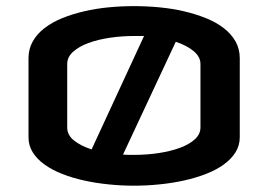

<svg xmlns="http://www.w3.org/2000/svg" viewBox="-20 -585 845 615"><path d="M409.2 -565.4Q449.7 -565.4 490.7 -561.5Q531.7 -557.6 569.3 -548.8Q606.9 -540 639.6 -526.9Q672.4 -513.7 696.5 -495.1Q720.7 -476.6 734.4 -452.4Q748 -428.2 748 -398.4V-145.5Q748 -119.1 734.4 -97.2Q720.7 -75.2 696.5 -57.9Q672.4 -40.5 639.6 -27.8Q606.9 -15.1 569.3 -6.8Q531.7 1.5 490.7 5.6Q449.7 9.8 409.2 9.8Q368.7 9.8 327.9 5.6Q287.1 1.5 249.5 -6.8Q211.9 -15.1 179.4 -27.8Q147 -40.5 122.8 -57.9Q98.6 -75.2 85 -96.9Q71.3 -118.7 71.3 -145.5V-398.4Q71.3 -428.2 85 -452.4Q98.6 -476.6 122.8 -495.1Q147 -513.7 179.4 -526.9Q211.9 -540 249.5 -548.8Q287.1 -557.6 327.9 -561.5Q368.7 -565.4 409.2 -565.4ZM622.1 -379.9Q622.1 -403.3 600.1 -421.4Q578.1 -439.5 543 -451.2L374 -89.8Q382.8 -88.9 391.6 -88.9Q400.4 -88.9 409.2 -88.9Q450.2 -88.9 488.5 -94.7Q526.9 -100.6 556.6 -111.6Q586.4 -122.6 604.2 -138.9Q622.1 -155.3 622.1 -176.8ZM409.2 -469.7Q370.1 -469.7 332 -464.1Q293.9 -458.5 263.4 -447.3Q232.9 -436 214.1 -419.2Q195.3 -402.3 195.3 -379.9V-176.8Q195.3 -152.3 217 -135Q238.8 -117.7 273.4 -106.4L441.4 -469.7Z"/></svg>

Font: Revalia
Style: Regular
Weight: 400
Designer: Johan Kallas, Mihkel Virkus
Foundry: Johan Kallas, Mihkel Virkus
Version: Version 1.001